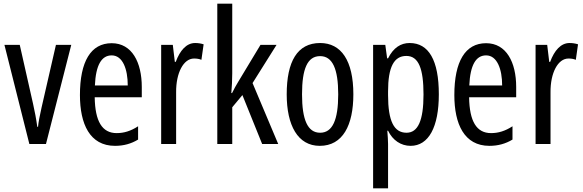

<svg xmlns="http://www.w3.org/2000/svg" viewBox="-20 -831 3160 1040"><path d="M139 -51H229L366 -588H283L205 -248C195 -204 188 -167 186 -144H182C176 -188 168 -229 159 -269L87 -588H4Z M585 -597C472 -597 413 -498 413 -316C413 -160 466 -41 603 -41C649 -41 690 -52 728 -75V-147C688 -121 651 -110 612 -110C533 -110 495 -174 493 -304H748V-360C748 -493 695 -597 585 -597ZM585 -531C645 -531 672 -456 672 -368H494C499 -479 530 -531 585 -531Z M1037 -598C990 -598 955 -558 932 -496H927L916 -588H853V-51H934V-331C933 -436 974 -514 1031 -514C1046 -514 1059 -512 1071 -507L1083 -591C1067 -596 1052 -598 1037 -598Z M1238 -434V-811H1157V-51H1238V-250L1293 -316L1400 -51H1487L1348 -381L1478 -588H1391L1271 -389C1259 -370 1248 -349 1237 -327H1233C1236 -362 1238 -397 1238 -434Z M1894 -320C1894 -503 1828 -598 1714 -598C1590 -598 1533 -497 1533 -320C1533 -152 1593 -41 1712 -41C1837 -41 1894 -153 1894 -320ZM1616 -320C1616 -458 1645 -527 1714 -527C1781 -527 1812 -458 1812 -320C1812 -181 1781 -112 1714 -112C1646 -112 1616 -183 1616 -320Z M2199 -598C2151 -598 2111 -573 2082 -515H2077L2067 -588H2001V189H2082V-51C2082 -71 2080 -95 2078 -123H2082C2107 -71 2152 -41 2204 -41C2302 -41 2357 -143 2357 -320C2357 -505 2302 -598 2199 -598ZM2181 -528C2248 -528 2274 -458 2274 -319C2274 -178 2244 -112 2182 -112C2114 -112 2082 -175 2082 -316V-336C2082 -468 2114 -528 2181 -528Z M2613 -597C2500 -597 2441 -498 2441 -316C2441 -160 2494 -41 2631 -41C2677 -41 2718 -52 2756 -75V-147C2716 -121 2679 -110 2640 -110C2561 -110 2523 -174 2521 -304H2776V-360C2776 -493 2723 -597 2613 -597ZM2613 -531C2673 -531 2700 -456 2700 -368H2522C2527 -479 2558 -531 2613 -531Z M3065 -598C3018 -598 2983 -558 2960 -496H2955L2944 -588H2881V-51H2962V-331C2961 -436 3002 -514 3059 -514C3074 -514 3087 -512 3099 -507L3111 -591C3095 -596 3080 -598 3065 -598Z"/></svg>

Font: Noto Sans Tamil UI ExtraCondensed
Style: Regular
Weight: 400
Width: 2
Designer: Jelle Bosma - Monotype Design Team
Foundry: Monotype Imaging Inc.
Version: Version 2.004